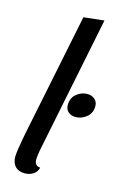

<svg xmlns="http://www.w3.org/2000/svg" viewBox="-114 -762 534 833"><g transform="rotate(15 153.0 -345.0)"><path d="M118 -51Q118 -23 144 -21Q139 -1 122.5 9.5Q106 20 85 20Q57 20 42 4Q27 -12 27 -39Q27 -63 42 -141L156 -700L248 -710L123 -93Q118 -66 118 -51ZM306 -341Q306 -309 283.5 -291Q261 -273 235 -273Q215 -273 202 -284Q189 -295 189 -315Q189 -347 211 -365Q233 -383 259 -383Q279 -383 292.5 -371.5Q306 -360 306 -341Z"/></g></svg>

Font: Sansita Light Italic
Style: Regular
Weight: 300
Italic angle: -11°
Designer: Pablo Cosgaya
Foundry: Omnibus-Type
Version: Version 1.006